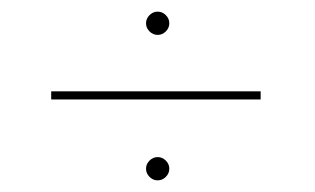

<svg xmlns="http://www.w3.org/2000/svg" viewBox="-20 -381 541 330"><path d="M428 -210V-224H68V-210ZM271 -341Q271 -349 265 -355Q259 -361 251 -361Q243 -361 237 -355Q231 -349 231 -341Q231 -333 237 -327Q243 -321 251 -321Q259 -321 265 -327Q271 -333 271 -341ZM271 -91Q271 -99 265 -105Q259 -111 251 -111Q243 -111 237 -105Q231 -99 231 -91Q231 -83 237 -77Q243 -71 251 -71Q259 -71 265 -77Q271 -83 271 -91Z"/></svg>

Font: Josefin Slab Thin Thin
Style: Regular
Weight: 250
Version: Version 2.000